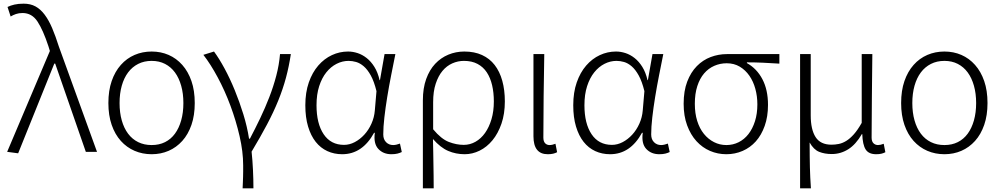

<svg xmlns="http://www.w3.org/2000/svg" viewBox="-20 -828 5461 1047"><path d="M19 0 252 -550 244 -576Q215 -664 184.5 -710.5Q154 -757 103 -757Q83 -757 67 -751.5Q51 -746 38 -738L21 -790Q37 -798 58.5 -803Q80 -808 109 -808Q146 -808 173.5 -793Q201 -778 223.5 -748Q246 -718 264.5 -674.5Q283 -631 301 -574L509 0H448L281 -481H276L79 8Z M807 13Q757 13 714 -5.5Q671 -24 639 -59.5Q607 -95 589 -147Q571 -199 571 -266Q571 -334 589 -386Q607 -438 639 -474Q671 -510 714 -528.5Q757 -547 807 -547Q857 -547 899.5 -528.5Q942 -510 974 -474Q1006 -438 1024 -386Q1042 -334 1042 -266Q1042 -199 1024 -147Q1006 -95 974 -59.5Q942 -24 899.5 -5.5Q857 13 807 13ZM807 -37Q848 -37 880 -53Q912 -69 934 -99Q956 -129 968 -171.5Q980 -214 980 -266Q980 -318 968 -360.5Q956 -403 934 -433Q912 -463 880 -479.5Q848 -496 807 -496Q766 -496 733.5 -479.5Q701 -463 678.5 -433Q656 -403 644 -360.5Q632 -318 632 -266Q632 -214 644 -171.5Q656 -129 678.5 -99Q701 -69 733.5 -53Q766 -37 807 -37Z M1303 199Q1304 180 1304.5 165Q1305 150 1305.5 136.5Q1306 123 1306 108Q1306 93 1306 73Q1306 -1 1286.5 -85.5Q1267 -170 1236.5 -252Q1206 -334 1167 -406.5Q1128 -479 1089 -529L1147 -547Q1175 -509 1204.5 -454.5Q1234 -400 1260 -336.5Q1286 -273 1307 -205Q1328 -137 1338 -72H1343Q1372 -127 1399 -183.5Q1426 -240 1448.5 -298Q1471 -356 1486.5 -415Q1502 -474 1507 -533H1566Q1556 -466 1539.5 -404.5Q1523 -343 1497.5 -280Q1472 -217 1436 -149Q1400 -81 1352 -1Q1357 46 1359.5 98.5Q1362 151 1362 199Z M1846 13Q1802 13 1765 -4Q1728 -21 1701.5 -54.5Q1675 -88 1660 -138Q1645 -188 1645 -254Q1645 -324 1664 -378.5Q1683 -433 1715.5 -470.5Q1748 -508 1790 -527.5Q1832 -547 1878 -547Q1904 -547 1930 -538.5Q1956 -530 1979.5 -511.5Q2003 -493 2021.5 -463.5Q2040 -434 2050 -391H2052L2077 -533H2136Q2125 -478 2113 -417.5Q2101 -357 2091.5 -298.5Q2082 -240 2076 -187.5Q2070 -135 2070 -95Q2070 -68 2085.5 -52.5Q2101 -37 2124 -37Q2133 -37 2143 -39.5Q2153 -42 2161 -45L2171 1Q2161 6 2147.5 9.5Q2134 13 2114 13Q2070 13 2043 -16Q2016 -45 2024 -104H2020Q1956 13 1846 13ZM1856 -38Q1886 -38 1914.5 -53Q1943 -68 1966.5 -93.5Q1990 -119 2005.5 -153.5Q2021 -188 2024 -226L2033 -331Q2020 -384 2002 -416.5Q1984 -449 1963.5 -466.5Q1943 -484 1922 -490Q1901 -496 1881 -496Q1847 -496 1815.5 -480Q1784 -464 1759.5 -433.5Q1735 -403 1720.5 -358Q1706 -313 1706 -254Q1706 -154 1745 -96Q1784 -38 1856 -38Z M2286 -281Q2286 -347 2304 -397Q2322 -447 2353 -480Q2384 -513 2425 -530Q2466 -547 2512 -547Q2567 -547 2608.5 -528Q2650 -509 2677.5 -473.5Q2705 -438 2719 -387.5Q2733 -337 2733 -275Q2733 -207 2714.5 -153.5Q2696 -100 2665.5 -63Q2635 -26 2595.5 -6.5Q2556 13 2514 13Q2466 13 2424 -5Q2382 -23 2341 -70Q2342 -32 2342.5 0.5Q2343 33 2343.5 64.5Q2344 96 2344.5 128.5Q2345 161 2345 199H2286ZM2509 -38Q2543 -38 2573 -55Q2603 -72 2625 -103Q2647 -134 2660 -177.5Q2673 -221 2673 -275Q2673 -323 2663.5 -363.5Q2654 -404 2634.5 -433.5Q2615 -463 2584 -479.5Q2553 -496 2510 -496Q2477 -496 2446.5 -482.5Q2416 -469 2393 -441.5Q2370 -414 2356 -371.5Q2342 -329 2342 -271V-123Q2386 -70 2427.5 -54Q2469 -38 2509 -38Z M2967 13Q2889 13 2889 -85V-533H2948Q2946 -417 2944.5 -303Q2943 -189 2943 -78Q2943 -57 2952.5 -47Q2962 -37 2977 -37Q2991 -37 3009 -44L3018 2Q3009 7 2996.5 10Q2984 13 2967 13Z M3307 13Q3263 13 3226 -4Q3189 -21 3162.5 -54.5Q3136 -88 3121 -138Q3106 -188 3106 -254Q3106 -324 3125 -378.5Q3144 -433 3176.5 -470.5Q3209 -508 3251 -527.5Q3293 -547 3339 -547Q3365 -547 3391 -538.5Q3417 -530 3440.5 -511.5Q3464 -493 3482.5 -463.5Q3501 -434 3511 -391H3513L3538 -533H3597Q3586 -478 3574 -417.5Q3562 -357 3552.5 -298.5Q3543 -240 3537 -187.5Q3531 -135 3531 -95Q3531 -68 3546.5 -52.5Q3562 -37 3585 -37Q3594 -37 3604 -39.5Q3614 -42 3622 -45L3632 1Q3622 6 3608.5 9.5Q3595 13 3575 13Q3531 13 3504 -16Q3477 -45 3485 -104H3481Q3417 13 3307 13ZM3317 -38Q3347 -38 3375.5 -53Q3404 -68 3427.5 -93.5Q3451 -119 3466.5 -153.5Q3482 -188 3485 -226L3494 -331Q3481 -384 3463 -416.5Q3445 -449 3424.5 -466.5Q3404 -484 3383 -490Q3362 -496 3342 -496Q3308 -496 3276.5 -480Q3245 -464 3220.5 -433.5Q3196 -403 3181.5 -358Q3167 -313 3167 -254Q3167 -154 3206 -96Q3245 -38 3317 -38Z M3941 13Q3894 13 3852 -5Q3810 -23 3778 -58Q3746 -93 3727 -144.5Q3708 -196 3708 -262Q3708 -332 3727.5 -383Q3747 -434 3780 -467.5Q3813 -501 3855.5 -517Q3898 -533 3944 -533H4230V-481Q4183 -484 4141 -486Q4099 -488 4053 -488V-484Q4107 -454 4137.5 -396Q4168 -338 4168 -256Q4168 -192 4150 -141.5Q4132 -91 4101.5 -57Q4071 -23 4029.5 -5Q3988 13 3941 13ZM3941 -37Q3977 -37 4008 -52.5Q4039 -68 4061.5 -97Q4084 -126 4097 -167Q4110 -208 4110 -259Q4110 -303 4099 -343.5Q4088 -384 4066.5 -415Q4045 -446 4014 -464.5Q3983 -483 3943 -483Q3907 -483 3875 -469Q3843 -455 3819.5 -427.5Q3796 -400 3782.5 -358.5Q3769 -317 3769 -262Q3769 -210 3782 -168.5Q3795 -127 3818.5 -98Q3842 -69 3873.5 -53Q3905 -37 3941 -37Z M4343 -533H4401V-199Q4401 -122 4427.5 -80.5Q4454 -39 4514 -39Q4534 -39 4554 -43Q4574 -47 4594.5 -59.5Q4615 -72 4636 -95.5Q4657 -119 4679 -158V-533H4737Q4736 -417 4734.5 -303Q4733 -189 4733 -78Q4733 -57 4743 -47Q4753 -37 4768 -37Q4781 -37 4799 -44L4808 2Q4799 7 4787 10Q4775 13 4758 13Q4717 13 4700.5 -13Q4684 -39 4682 -97H4680Q4647 -40 4605.5 -14Q4564 12 4516 12Q4477 12 4447 0Q4417 -12 4395 -51Q4395 -7 4395.5 25Q4396 57 4396.5 85Q4397 113 4398.5 139.5Q4400 166 4402 199H4343Z M5130 13Q5080 13 5037 -5.5Q4994 -24 4962 -59.5Q4930 -95 4912 -147Q4894 -199 4894 -266Q4894 -334 4912 -386Q4930 -438 4962 -474Q4994 -510 5037 -528.5Q5080 -547 5130 -547Q5180 -547 5222.5 -528.5Q5265 -510 5297 -474Q5329 -438 5347 -386Q5365 -334 5365 -266Q5365 -199 5347 -147Q5329 -95 5297 -59.5Q5265 -24 5222.5 -5.5Q5180 13 5130 13ZM5130 -37Q5171 -37 5203 -53Q5235 -69 5257 -99Q5279 -129 5291 -171.5Q5303 -214 5303 -266Q5303 -318 5291 -360.5Q5279 -403 5257 -433Q5235 -463 5203 -479.5Q5171 -496 5130 -496Q5089 -496 5056.5 -479.5Q5024 -463 5001.5 -433Q4979 -403 4967 -360.5Q4955 -318 4955 -266Q4955 -214 4967 -171.5Q4979 -129 5001.5 -99Q5024 -69 5056.5 -53Q5089 -37 5130 -37Z"/></svg>

Font: Kinto Sans Light
Style: Regular
Weight: 300
Designer: Authors: Ryoko NISHIZUKA  (kana & ideographs); Paul D. Hunt (Latin, Greek & Cyrillic); Wenlong ZHANG  (bopomofo); Sandol
Foundry: Adobe Systems Incorporated, ookami Inc.
Version: Version 0.001